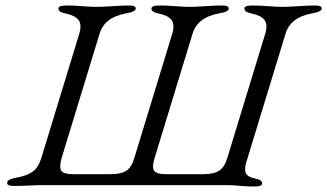

<svg xmlns="http://www.w3.org/2000/svg" viewBox="-20 -675 1193 700"><path d="M812 0H132Q113 0 84.5 1.5Q56 3 30 3Q6 3 6 -8Q6 -22 43 -28Q81 -35 101 -50.5Q121 -66 131 -100L269 -552Q279 -586 266 -602.5Q253 -619 218 -626Q193 -631 193 -644Q193 -655 223 -655Q249 -655 280 -652.5Q311 -650 331 -650Q354 -650 390 -652.5Q426 -655 451 -655Q475 -655 475 -644Q475 -632 439 -626Q361 -612 343 -552L205 -100Q195 -65 203.5 -52.5Q212 -40 246 -40H383Q421 -40 440.5 -52.5Q460 -65 470 -100L608 -552Q618 -586 605 -602.5Q592 -619 557 -626Q532 -631 532 -644Q532 -655 562 -655Q588 -655 619 -652.5Q650 -650 670 -650Q693 -650 729 -652.5Q765 -655 790 -655Q814 -655 814 -644Q814 -632 778 -626Q700 -612 682 -552L544 -100Q533 -65 542 -52.5Q551 -40 585 -40H721Q760 -40 779.5 -53Q799 -66 809 -100L947 -552Q957 -586 944 -602.5Q931 -619 896 -626Q871 -631 871 -644Q871 -655 901 -655Q927 -655 958 -652.5Q989 -650 1009 -650Q1032 -650 1068 -652.5Q1104 -655 1129 -655Q1153 -655 1153 -644Q1153 -632 1117 -626Q1039 -612 1021 -552L883 -100Q870 -64 875 -47Q880 -30 911 -24Q936 -19 936 -6Q936 5 906 5Q879 5 853.5 2.5Q828 0 812 0Z"/></svg>

Font: EB Garamond 12
Style: Italic
Weight: 400
Italic angle: -17°
Version: Version 0.016; ttfautohint (v1.8.4)